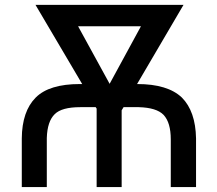

<svg xmlns="http://www.w3.org/2000/svg" viewBox="-20 -759 880 779"><path d="M724.6 -739.3 536.1 -418H537.1Q660.2 -418 717.8 -363.3Q773.4 -307.6 775.4 -197.3V0H672.9V-193.4Q672.9 -261.7 643.6 -293Q615.2 -322.3 543 -324.2H481.4L473.6 -311.5V0H372.1V-318.4L368.2 -324.2H305.7Q230.5 -324.2 202.1 -295.9Q171.9 -266.6 169.9 -199.2V0H68.4V-197.3Q69.3 -307.6 125 -363.3Q179.7 -418 303.7 -418H313.5L124 -739.3ZM296.9 -652.3 424.8 -418.9 551.8 -652.3Z"/></svg>

Font: RobotoJAA
Style: Medium
Weight: 500
Version: Version 2.05; 2016-11-05